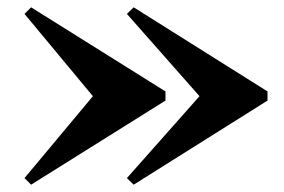

<svg xmlns="http://www.w3.org/2000/svg" viewBox="-20 -650 776 525"><path d="M234 -387 47 -163 65 -145 432.5 -375V-400L65 -630L47 -612ZM525.5 -387 327 -163 345.5 -145 711.5 -375V-400L345.5 -630L327 -612Z"/></svg>

Font: Bodoni* 06
Style: Bold
Weight: 700
Version: Version 2.2